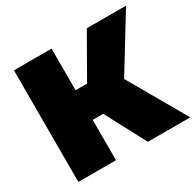

<svg xmlns="http://www.w3.org/2000/svg" viewBox="-151 -872 1067 1043"><g transform="rotate(-30 382.5 -350.0)"><path d="M551 -360 758 0H492L358 -253H292V0H56V-700H292V-439H364L513 -700H759Z"/></g></svg>

Font: CMG Sans Black
Style: Regular
Weight: 900
Designer: Julieta Ulanovsky
Foundry: Julieta Ulanovsky
Version: Version 7.200